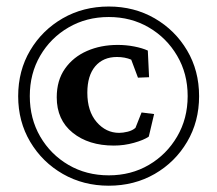

<svg xmlns="http://www.w3.org/2000/svg" viewBox="-20 -573 677 598"><path d="M318.8 5.4Q239.7 5.4 175.8 -31.2Q111.8 -67.9 74.2 -131.1Q36.6 -194.3 36.6 -273.4Q36.6 -353 74 -416Q111.3 -479 175.3 -515.9Q239.3 -552.7 318.8 -552.7Q397.9 -552.7 461.7 -515.9Q525.4 -479 562.7 -416Q600.1 -353 600.1 -273.4Q600.1 -194.3 562.7 -131.1Q525.4 -67.9 461.7 -31.2Q397.9 5.4 318.8 5.4ZM334.5 -119.6Q255.9 -119.6 206.3 -159.7Q156.7 -199.7 156.7 -270Q156.7 -322.8 182.4 -359.1Q208 -395.5 251 -414.3Q293.9 -433.1 346.7 -433.1Q373 -433.1 398.2 -428.2Q423.3 -423.3 440.4 -415.5L444.3 -332.5L409.7 -331.1L388.7 -387.2Q369.1 -395.5 344.2 -395.5Q301.3 -395.5 276.6 -366.5Q252 -337.4 252 -284.2Q252 -226.6 281 -192.9Q310.1 -159.2 351.1 -159.2Q362.8 -159.2 377.7 -162.8Q392.6 -166.5 401.9 -174.8L420.9 -222.7L460 -217.8L443.4 -147.5Q427.7 -136.7 397.2 -128.2Q366.7 -119.6 334.5 -119.6ZM318.8 -26.9Q388.2 -26.9 443.6 -59.3Q499 -91.8 531.7 -147.7Q564.5 -203.6 564.5 -273.9Q564.5 -343.8 531.7 -399.4Q499 -455.1 443.6 -487.5Q388.2 -520 318.8 -520Q249 -520 193.4 -487.5Q137.7 -455.1 105.2 -399.4Q72.8 -343.8 72.8 -273.9Q72.8 -203.6 105.2 -147.7Q137.7 -91.8 193.4 -59.3Q249 -26.9 318.8 -26.9Z"/></svg>

Font: Lateef Medium
Style: Regular
Weight: 500
Designer: SIL International
Foundry: SIL International
Version: Version 4.200